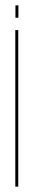

<svg xmlns="http://www.w3.org/2000/svg" viewBox="-20 -620 121 715"><path d="M37 -508H48V75H37ZM37.5 -554V-600H48.5V-554Z"/></svg>

Font: Anybody UltraCondensed Thin
Style: Regular
Weight: 100
Width: 1
Designer: Tyler Finck
Foundry: Etcetera Type Company
Version: Version 1.110